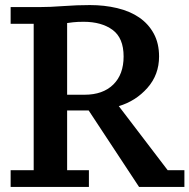

<svg xmlns="http://www.w3.org/2000/svg" viewBox="-20 -733 748 758"><path d="M245 -61H331V5H22V-61H113V-639H22V-705H133Q177 -705 230 -709Q283 -713 335 -713Q392 -713 442.5 -701Q493 -689 529.5 -664Q566 -639 587 -600.5Q608 -562 608 -510Q608 -438 562 -386Q516 -334 449 -314L642 -61H708V5H529L330 -297H245ZM314 -359Q386 -359 427 -399Q468 -439 468 -510Q468 -583 424.5 -615Q381 -647 310 -647Q285 -647 268 -645Q251 -643 245 -642V-359Z"/></svg>

Font: PT Serif Caption
Style: Semibold
Weight: 600
Designer: A.Korolkova, O.Umpeleva, V.Yefimov
Foundry: ParaType Ltd
Version: Version 1.00;May 2, 2020;FontCreator 12.0.0.2544 64-bit